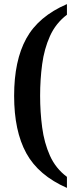

<svg xmlns="http://www.w3.org/2000/svg" viewBox="-20 -785 374 938"><path d="M307 133Q168 72 108.5 -36.5Q49 -145 49 -317Q49 -489 108.5 -597Q168 -705 307 -765V-713Q252 -671 224 -608.5Q196 -546 186 -471.5Q176 -397 176 -317Q176 -238 186 -162.5Q196 -87 224 -24.5Q252 38 307 79Z"/></svg>

Font: Noto Serif Hebrew Condensed SemiBold
Style: Regular
Weight: 600
Width: 3
Designer: Monotype Design Team
Foundry: Monotype Imaging Inc.
Version: Version 2.004; ttfautohint (v1.8.4.7-5d5b)